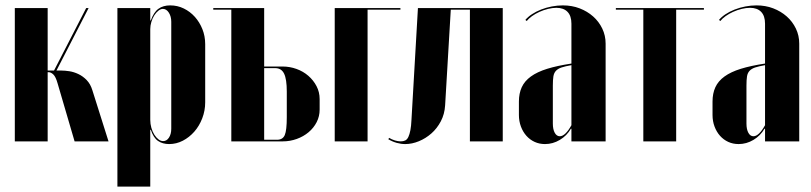

<svg xmlns="http://www.w3.org/2000/svg" viewBox="-20 -525 3013 713"><path d="M257 0H383L323 -190Q316 -213 302 -227.5Q288 -242 271 -250Q254 -258 237.5 -260.5Q221 -263 208 -263H134V-257H160Q169 -257 178 -248.5Q187 -240 194 -215ZM183 -250 309 -495H300L176 -254ZM157 -495H35V0H157Z M538 -479V-495H416V168H538V-13V-43H540Q550 -13 567 -1.5Q584 10 608 10Q635 10 659 -2.5Q683 -15 701.5 -36Q720 -57 731 -85.5Q742 -114 742 -145V-361Q742 -391 731.5 -417Q721 -443 703.5 -462.5Q686 -482 662.5 -493.5Q639 -505 612 -505Q586 -505 568.5 -492.5Q551 -480 540 -449H538ZM538 -80V-417Q538 -430 542 -443.5Q546 -457 553 -468Q560 -479 568.5 -485.5Q577 -492 585 -492Q598 -492 607 -478Q616 -464 616 -444V-47Q616 -27 607.5 -14Q599 -1 586 -1Q577 -1 568.5 -7.5Q560 -14 553 -25Q546 -36 542 -50.5Q538 -65 538 -80Z M961 -278V-495H772V-489H839V0H1030Q1057 0 1082 -9Q1107 -18 1126 -34Q1145 -50 1156 -71.5Q1167 -93 1167 -118V-157Q1167 -183 1155.5 -205Q1144 -227 1125 -243.5Q1106 -260 1081 -269Q1056 -278 1029 -278ZM1045 -90Q1045 -41 1037.5 -23.5Q1030 -6 1009 -6H961V-272H1002Q1025 -272 1035 -251.5Q1045 -231 1045 -185Z M1223 0H1345V-489H1467V-495H1223Z M1422 -8Q1437 1 1453 5.5Q1469 10 1485 10Q1510 10 1535.5 -0.5Q1561 -11 1582 -29.5Q1603 -48 1617 -74.5Q1631 -101 1633 -134L1654 -489H1725V0H1847V-495H1532L1508 -80Q1507 -57 1504 -41.5Q1501 -26 1496.5 -16.5Q1492 -7 1485 -3.5Q1478 0 1468 0Q1458 0 1446.5 -3.5Q1435 -7 1425 -13Z M1907 -98Q1907 -75 1914.5 -55Q1922 -35 1935 -20.5Q1948 -6 1965.5 2Q1983 10 2004 10Q2033 10 2059 -5.5Q2085 -21 2100 -47H2102V-27V0H2229V-363Q2229 -393 2216.5 -419Q2204 -445 2182.5 -464Q2161 -483 2132.5 -494Q2104 -505 2070 -505Q2050 -505 2029 -501Q2008 -497 1989 -489.5Q1970 -482 1955 -472Q1940 -462 1931 -451L1936 -447Q1943 -456 1955.5 -465Q1968 -474 1983.5 -481Q1999 -488 2015.5 -492Q2032 -496 2046 -496Q2073 -496 2087.5 -481Q2102 -466 2102 -437V-289Q2049 -281 2012 -269.5Q1975 -258 1951.5 -241Q1928 -224 1917.5 -201Q1907 -178 1907 -148ZM2059 -19Q2047 -19 2040 -32Q2033 -45 2033 -66V-207Q2033 -228 2035 -241Q2037 -254 2044.5 -262Q2052 -270 2065.5 -274.5Q2079 -279 2102 -283V-60Q2091 -40 2080 -29.5Q2069 -19 2059 -19Z M2594 -495H2267V-489H2369V0H2491V-489H2594Z M2626 -98Q2626 -75 2633.5 -55Q2641 -35 2654 -20.5Q2667 -6 2684.5 2Q2702 10 2723 10Q2752 10 2778 -5.5Q2804 -21 2819 -47H2821V-27V0H2948V-363Q2948 -393 2935.5 -419Q2923 -445 2901.5 -464Q2880 -483 2851.5 -494Q2823 -505 2789 -505Q2769 -505 2748 -501Q2727 -497 2708 -489.5Q2689 -482 2674 -472Q2659 -462 2650 -451L2655 -447Q2662 -456 2674.5 -465Q2687 -474 2702.5 -481Q2718 -488 2734.5 -492Q2751 -496 2765 -496Q2792 -496 2806.5 -481Q2821 -466 2821 -437V-289Q2768 -281 2731 -269.5Q2694 -258 2670.5 -241Q2647 -224 2636.5 -201Q2626 -178 2626 -148ZM2778 -19Q2766 -19 2759 -32Q2752 -45 2752 -66V-207Q2752 -228 2754 -241Q2756 -254 2763.5 -262Q2771 -270 2784.5 -274.5Q2798 -279 2821 -283V-60Q2810 -40 2799 -29.5Q2788 -19 2778 -19Z"/></svg>

Font: Moniqa Black
Style: Regular
Weight: 900
Designer: Rajesh Rajput
Foundry: Rajesh Rajput
Version: Version 1.000